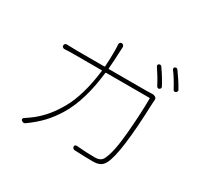

<svg xmlns="http://www.w3.org/2000/svg" viewBox="-164 -1021 1327 1259"><g transform="rotate(30 500.0 -391.5)"><path d="M452.1 -573.2Q452.1 -569.3 456.1 -569.3H741.2Q760.7 -569.3 776.4 -570.3Q792 -572.3 805.2 -565.4Q818.4 -558.6 816.4 -543Q815.4 -531.2 814.5 -512.7Q800.8 -129.9 752 -37.1Q738.3 -11.7 718.3 -2Q698.2 7.8 666 7.8Q609.4 7.8 527.3 3.9Q520.5 3.9 515.1 -1Q509.8 -5.9 508.8 -13.7Q507.8 -19.5 512.7 -24.4Q517.6 -29.3 523.4 -28.3Q601.6 -21.5 664.1 -21.5Q709 -21.5 723.6 -50.8Q754.9 -109.4 768.6 -261.2Q782.2 -413.1 783.2 -534.2Q783.2 -539.1 778.3 -539.1H452.1Q448.2 -539.1 447.3 -534.2Q434.6 -424.8 408.7 -337.9Q382.8 -251 344.2 -186.5Q305.7 -122.1 261.7 -76.2Q217.8 -30.3 160.2 10.7Q153.3 15.6 146.5 15.6Q138.7 15.6 130.9 8.8Q125 4.9 126 -2Q127 -8.8 132.8 -12.7Q157.2 -28.3 189.5 -52.7Q230.5 -85.9 264.2 -126Q297.9 -166 330.6 -223.1Q363.3 -280.3 386.2 -359.4Q409.2 -438.5 420.9 -535.2Q420.9 -539.1 417 -539.1H216.8Q158.2 -539.1 136.7 -537.1Q128.9 -537.1 123.5 -542Q118.2 -546.9 118.2 -554.2Q118.2 -561.5 123.5 -566.9Q128.9 -572.3 136.7 -571.3Q178.7 -569.3 215.8 -569.3H419.9Q423.8 -569.3 424.8 -573.2Q428.7 -630.9 428.7 -684.6Q428.7 -715.8 426.8 -739.3Q425.8 -747.1 430.7 -752.9Q435.5 -758.8 443.4 -758.8Q451.2 -758.8 456.5 -752.9Q461.9 -747.1 461.9 -739.3Q460.9 -725.6 459 -685.5Q458 -642.6 452.1 -573.2ZM718.8 -742.2Q716.8 -745.1 716.8 -749Q716.8 -756.8 723.6 -760.7Q737.3 -766.6 745.1 -754.9Q786.1 -696.3 813.5 -643.6Q816.4 -638.7 814.5 -632.3Q812.5 -626 806.6 -623Q803.7 -621.1 799.8 -621.1Q797.9 -621.1 794.9 -622.1Q789.1 -624 786.1 -629.9Q756.8 -686.5 718.8 -742.2ZM820.3 -777.3Q818.4 -780.3 818.4 -784.2Q818.4 -792 825.2 -795.9Q830.1 -797.9 834 -797.9Q840.8 -797.9 846.7 -790Q888.7 -732.4 918 -679.7Q919.9 -676.8 919.9 -672.9Q919.9 -669.9 918.9 -668Q917 -662.1 911.1 -659.2Q906.2 -656.2 902.3 -656.2Q894.5 -656.2 889.6 -666Q855.5 -730.5 820.3 -777.3Z"/></g></svg>

Font: Gen Jyuu Gothic ExtraLight
Style: Regular
Weight: 100
Designer: [Source Han Sans]
Ryoko NISHIZUKA  (kana & ideographs); Paul D. Hunt (Latin, Greek & Cyrillic); Wenlong ZHANG  (bopomofo
Version: Version 1.002.20150607